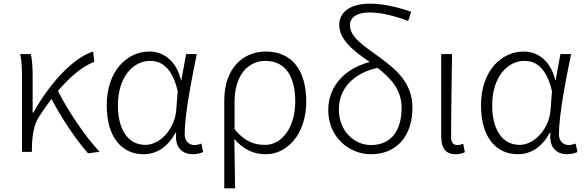

<svg xmlns="http://www.w3.org/2000/svg" viewBox="-20 -828 3189 1047"><path d="M523 0C438 -92 349 -227 296 -332C365 -414 434 -468 494 -491L488 -547C378 -513 249 -371 162 -214H158V-412C158 -458 155 -507 148 -533H90C100 -490 100 -438 100 -395V0H154V-26C156 -90 164 -149 194 -193C216 -227 238 -259 261 -288C313 -188 395 -65 460 8Z M763 13C835 13 895 -27 937 -104H941C931 -26 973 13 1031 13C1057 13 1075 7 1088 1L1078 -45C1067 -41 1053 -37 1040 -37C1011 -37 987 -59 987 -95C987 -201 1023 -385 1053 -533H995L969 -391H967C939 -505 864 -547 795 -547C672 -547 562 -440 562 -254C562 -78 645 13 763 13ZM773 -38C678 -38 623 -121 623 -254C623 -410 708 -496 798 -496C850 -496 916 -472 949 -331L941 -226C932 -124 853 -38 773 -38Z M1203 199H1262C1261 97 1260 32 1258 -70C1312 -8 1368 13 1431 13C1543 13 1650 -93 1650 -275C1650 -441 1575 -547 1429 -547C1307 -547 1203 -457 1203 -281ZM1426 -38C1372 -38 1318 -52 1259 -123V-271C1259 -426 1339 -496 1427 -496C1542 -496 1590 -403 1590 -275C1590 -132 1517 -38 1426 -38Z M2003 -37C1912 -37 1828 -113 1828 -231C1828 -344 1906 -429 2039 -458C2110 -402 2170 -340 2170 -239C2170 -123 2118 -37 2003 -37ZM2222 -764C2127 -796 2058 -808 1996 -808C1880 -808 1830 -754 1830 -693C1830 -610 1909 -550 1996 -490C1867 -456 1770 -364 1770 -228C1770 -77 1887 13 2002 13C2146 13 2229 -89 2229 -241C2229 -374 2142 -448 2052 -514C1963 -579 1888 -625 1888 -692C1888 -727 1919 -760 1994 -760C2044 -760 2107 -750 2206 -714Z M2464 13C2487 13 2503 8 2515 2L2506 -44C2493 -39 2484 -37 2474 -37C2454 -37 2440 -50 2440 -78C2440 -225 2443 -379 2445 -533H2386V-85C2386 -19 2411 13 2464 13Z M2804 13C2876 13 2936 -27 2978 -104H2982C2972 -26 3014 13 3072 13C3098 13 3116 7 3129 1L3119 -45C3108 -41 3094 -37 3081 -37C3052 -37 3028 -59 3028 -95C3028 -201 3064 -385 3094 -533H3036L3010 -391H3008C2980 -505 2905 -547 2836 -547C2713 -547 2603 -440 2603 -254C2603 -78 2686 13 2804 13ZM2814 -38C2719 -38 2664 -121 2664 -254C2664 -410 2749 -496 2839 -496C2891 -496 2957 -472 2990 -331L2982 -226C2973 -124 2894 -38 2814 -38Z"/></svg>

Font: Noto Sans CJK JP Light
Style: Regular
Weight: 300
Designer: Ryoko NISHIZUKA (kana & ideographs); Paul D. Hunt (Latin, Greek & Cyrillic); Wenlong ZHANG (bopomofo); Sandoll Communica
Foundry: Adobe Systems Incorporated
Version: Version 1.004;PS 1.004;hotconv 1.0.82;makeotf.lib2.5.63406